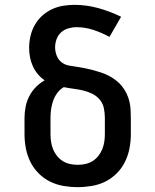

<svg xmlns="http://www.w3.org/2000/svg" viewBox="-20 -763 640 791"><path d="M300 8Q271 8 241.5 3Q212 -2 186 -15Q160 -28 139 -49Q118 -70 105 -96.5Q92 -123 86.5 -152Q81 -181 81 -210V-277Q81 -300 85.5 -323Q90 -346 100.5 -366.5Q111 -387 127.5 -404Q144 -421 164 -432Q148 -443 135.5 -458Q123 -473 115 -491Q107 -509 103.5 -528Q100 -547 100 -566Q100 -590 105.5 -614Q111 -638 123 -659.5Q135 -681 153 -697.5Q171 -714 193 -724.5Q215 -735 239 -739Q263 -743 287 -743Q337 -743 385.5 -729.5Q434 -716 479 -694L431 -611Q400 -628 365.5 -639.5Q331 -651 295 -651Q278 -651 261 -646Q244 -641 231.5 -629.5Q219 -618 213 -601.5Q207 -585 207 -568Q207 -551 213.5 -534Q220 -517 233.5 -506.5Q247 -496 264 -493Q281 -490 298 -487.5Q315 -485 332 -481.5Q349 -478 365.5 -473.5Q382 -469 398.5 -463.5Q415 -458 430 -450Q445 -442 459 -431Q473 -420 483.5 -406.5Q494 -393 501.5 -377.5Q509 -362 513 -345.5Q517 -329 518 -311.5Q519 -294 519 -277V-210Q519 -181 513.5 -152Q508 -123 495 -96.5Q482 -70 461 -49Q440 -28 414 -15Q388 -2 358.5 3Q329 8 300 8ZM300 -84Q316 -84 332 -87.5Q348 -91 361.5 -99.5Q375 -108 385 -120.5Q395 -133 401 -147.5Q407 -162 409.5 -178Q412 -194 412 -210V-277Q412 -297 408 -317Q404 -337 391 -352.5Q378 -368 359.5 -377Q341 -386 321.5 -390.5Q302 -395 282 -397.5Q262 -400 243 -404Q227 -395 216 -380Q205 -365 199 -348Q193 -331 190.5 -313Q188 -295 188 -277V-210Q188 -194 190.5 -178Q193 -162 199 -147.5Q205 -133 215 -120.5Q225 -108 238.5 -99.5Q252 -91 268 -87.5Q284 -84 300 -84Z"/></svg>

Font: Iosevka Slab Semibold Extended
Style: Regular
Weight: 600
Width: 7
Monospace: yes
Designer: Belleve Invis
Foundry: Belleve Invis
Version: Version 11.1.0; ttfautohint (v1.8.3)